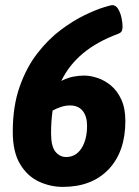

<svg xmlns="http://www.w3.org/2000/svg" viewBox="-20 -724 543 752"><path d="M226 8Q177 8 132 -13Q87 -34 58.5 -81.5Q30 -129 30 -208Q30 -308 57 -384.5Q84 -461 127 -516Q170 -571 219 -607.5Q268 -644 312 -665Q356 -686 385.5 -695Q415 -704 419 -704Q434 -704 443 -688.5Q452 -673 456 -653.5Q460 -634 460 -622Q460 -607 456 -601Q452 -595 444 -592Q360 -561 305 -515Q250 -469 220 -407Q246 -420 268 -424Q290 -428 310 -428Q333 -428 361 -419Q389 -410 414 -389.5Q439 -369 455 -334.5Q471 -300 471 -250Q471 -130 405.5 -61Q340 8 226 8ZM180 -202Q180 -151 197 -130Q214 -109 239 -109Q277 -109 299 -143Q321 -177 321 -232Q321 -268 304 -289.5Q287 -311 254 -311Q237 -311 220 -305.5Q203 -300 186 -291Q180 -250 180 -202Z"/></svg>

Font: Asap Semi Condensed Semi Condensed Regular
Style: Bold Italic
Weight: 700
Width: 4
Italic angle: -6°
Designer: Pablo Cosgaya
Foundry: Omnibus-Type
Version: Version 3.001; ttfautohint (v1.8.4.7-5d5b)